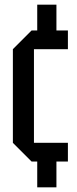

<svg xmlns="http://www.w3.org/2000/svg" viewBox="-20 -760 330 820"><path d="M35 -150V-550L115 -630H139V-740H221V-630H270V-550H125V-150H270V-70H221V40H139V-70H115Z"/></svg>

Font: Tektur Condensed
Style: Regular
Weight: 400
Width: 3
Designer: Adam Jagosz
Foundry: Adam Jagosz
Version: Version 1.005;gftools[0.9.30]